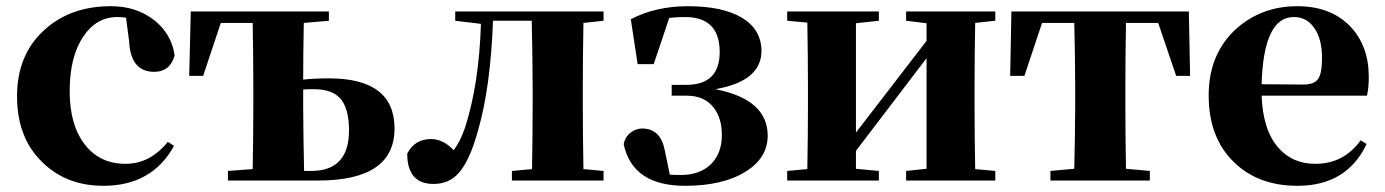

<svg xmlns="http://www.w3.org/2000/svg" viewBox="-20 -583 4474 620"><path d="M387 -526Q367 -528 359 -528Q291 -528 249 -465Q205 -400 205 -288Q205 -178 255 -115Q303 -54 385 -54Q465 -54 522 -125L542 -112Q471 17 314 17Q195 17 118 -58Q35 -137 35 -272Q35 -407 124 -487Q208 -563 338 -563Q421 -563 479 -517Q534 -473 544 -404Q529 -351 478 -351Q402 -351 397 -449Z M985 -31Q1107 -31 1107 -162Q1107 -234 1078 -266Q1051 -295 993 -295Q970 -295 959 -294V-238Q959 -190 960 -135Q961 -72 962 -31ZM961 -509Q959 -403 959 -326Q998 -330 1042 -330Q1254 -330 1254 -168Q1254 0 1007 0H716V-31L796 -37Q798 -155 798 -238V-308Q798 -393 796 -509H693L636 -338H591L596 -546H1042V-516Z M1864 -509Q1862 -393 1862 -308V-238Q1862 -153 1864 -37L1929 -31V0H1633V-31L1698 -37Q1700 -153 1700 -238V-308Q1700 -356 1699 -412Q1698 -475 1697 -516H1572Q1564 -301 1524 -163Q1497 -63 1460 -23Q1429 11 1380 11Q1295 11 1295 -87Q1319 -134 1372 -134Q1411 -134 1445 -98Q1466 -125 1482 -172Q1527 -312 1533 -506L1450 -516V-546H1929V-516Z M2017 -521Q2098 -563 2201 -563Q2315 -563 2377 -525Q2438 -488 2439 -419Q2439 -321 2290 -295Q2459 -262 2459 -145Q2459 -73 2388 -29Q2315 17 2192 17Q2023 17 1994 -117Q1998 -141 2018 -156Q2036 -169 2057 -168Q2114 -166 2127 -96L2143 -19Q2154 -18 2179 -18Q2240 -18 2276 -53Q2311 -88 2311 -147Q2311 -201 2285 -235Q2255 -274 2198 -274H2149V-309H2196Q2306 -309 2304 -419Q2302 -528 2192 -528Q2164 -528 2141 -525L2091 -376H2039Z M3129 -509Q3127 -393 3127 -308V-238Q3127 -153 3129 -37L3194 -31V0H2906V-31L2972 -38V-395L2744 -96V-38L2818 -31V0H2522V-31L2587 -37Q2589 -153 2589 -238V-308Q2589 -392 2587 -510L2522 -516V-546H2818V-516L2744 -508V-155L2972 -451V-508L2906 -516V-546H3194V-516Z M3616 -509Q3614 -393 3614 -308V-238Q3614 -154 3616 -38L3693 -31V0H3372V-31L3449 -38Q3450 -79 3451 -139Q3452 -192 3452 -238V-308Q3452 -354 3451 -408Q3450 -468 3449 -509H3345L3288 -338H3242L3246 -546H3819L3823 -338H3778L3720 -509Z M4190 -310Q4224 -310 4237 -329Q4249 -347 4249 -395Q4249 -459 4223 -494Q4199 -528 4158 -528Q4060 -528 4054 -311ZM4393 -118Q4329 17 4170 17Q4043 17 3965 -59Q3883 -138 3883 -275Q3883 -409 3972 -490Q4054 -563 4169 -563Q4278 -563 4341 -497Q4400 -434 4400 -335Q4400 -297 4394 -274H4054Q4058 -163 4108 -106Q4153 -54 4228 -54Q4319 -54 4374 -130Z"/></svg>

Font: Source Han Serif SC Heavy
Style: Regular
Weight: 900
Designer: Ryoko NISHIZUKA  (kana & ideographs); Frank Grießhammer (Latin, Greek & Cyrillic); Wenlong ZHANG  (bopomofo); Sandoll Co
Foundry: Adobe Systems Incorporated
Version: Version 1.001 October 20, 2017